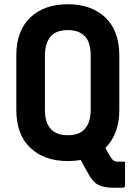

<svg xmlns="http://www.w3.org/2000/svg" viewBox="-20 -740 640 906"><path d="M300 -720Q411 -720 477 -657.5Q543 -595 543 -478V-222Q543 -163 526 -118Q509 -73 477 -42Q483 -31 489.5 -20Q496 -9 503 3Q512 16 519 19.5Q526 23 537 23H570V135Q570 146 559 146H519Q469 146 442.5 131.5Q416 117 395 77Q386 61 377.5 45.5Q369 30 361 15Q332 20 300 20Q189 20 123 -42.5Q57 -105 57 -222V-478Q57 -595 123 -657.5Q189 -720 300 -720ZM192 -223Q192 -192 199 -168.5Q206 -145 222 -129Q235 -116 254 -109Q273 -102 300 -102Q356 -102 382 -133.5Q408 -165 408 -223V-477Q408 -508 401 -532Q394 -556 378 -571Q351 -598 300 -598Q244 -598 218 -566.5Q192 -535 192 -477Z"/></svg>

Font: Recursive Mn Lnr St
Style: Bold
Weight: 700
Monospace: yes
Version: Version 1.079;hotconv 1.0.112;makeotfexe 2.5.65598; ttfautoh